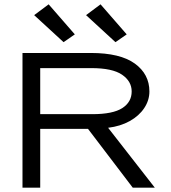

<svg xmlns="http://www.w3.org/2000/svg" viewBox="-20 -868 790 888"><path d="M84 0V-623H400Q536 -623 603.5 -574Q671 -525 671 -445Q671 -404 647 -368Q623 -332 580 -308Q537 -284 480 -277L696 0H594L387 -272H166V0ZM166 -340H407Q502 -340 545.5 -368Q589 -396 589 -445Q589 -492 544.5 -522.5Q500 -553 402 -553H166ZM274 -673 138 -798 205 -848 326 -709ZM514 -673 378 -798 445 -848 566 -709Z"/></svg>

Font: Inconsolata ExtraExpanded
Style: Regular
Weight: 400
Width: 8
Monospace: yes
Designer: Raph Levien, Cyreal, Brenton Simpson
Foundry: Raph Levien, Cyreal, Google
Version: Version 3.000; ttfautohint (v1.8.2.53-6de2)